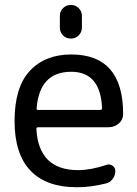

<svg xmlns="http://www.w3.org/2000/svg" viewBox="-20 -782 565 791"><path d="M130.9 -335.9Q129.9 -329.1 136.7 -329.1H392.6Q400.4 -329.1 400.4 -335.9Q394.5 -486.3 273.4 -486.3Q142.6 -486.3 130.9 -335.9ZM136.7 -257.8Q129.9 -257.8 129.9 -250Q139.6 -81.1 301.8 -81.1Q353.5 -81.1 418 -102.5Q431.6 -107.4 443.4 -99.6Q455.1 -91.8 455.1 -77.1Q455.1 -59.6 444.3 -44.9Q433.6 -30.3 417 -26.4Q354.5 -10.7 299.8 -10.7Q297.9 -10.7 294.9 -10.7Q170.9 -10.7 105.5 -79.1Q40 -147.5 40 -283.2Q40 -422.9 103 -490.2Q166 -557.6 273.4 -557.6Q487.3 -557.6 487.3 -312.5Q487.3 -290 470.7 -274.4Q452.1 -257.8 426.8 -257.8ZM226.6 -668V-716.8Q226.6 -735.4 239.7 -748.5Q252.9 -761.7 272 -761.7Q291 -761.7 304.2 -748.5Q317.4 -735.4 317.4 -716.8V-668Q317.4 -649.4 304.2 -636.2Q291 -623 272 -623Q252.9 -623 239.7 -636.2Q226.6 -649.4 226.6 -668Z"/></svg>

Font: Gen Jyuu Gothic P Regular
Style: Regular
Weight: 400
Designer: [Source Han Sans]
Ryoko NISHIZUKA  (kana & ideographs); Paul D. Hunt (Latin, Greek & Cyrillic); Wenlong ZHANG  (bopomofo
Version: Version 1.002.20150607